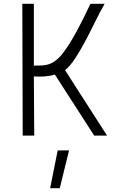

<svg xmlns="http://www.w3.org/2000/svg" viewBox="-20 -717 635 1015"><path d="M285 78H345L296 278H245ZM270 -323Q244 -315 216 -313Q188 -311 159 -313L161 0H100L98 -697H159V-370L202 -371Q240 -373 266.5 -391.5Q293 -410 311 -434Q346 -479 384.5 -550Q423 -621 458 -697H533Q507 -651 481.5 -599Q456 -547 430 -498Q404 -449 377.5 -408.5Q351 -368 324 -346L546 0H478Z"/></svg>

Font: Panefresco 250wt
Style: Regular
Weight: 300
Version: Version 1.000